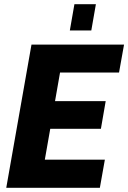

<svg xmlns="http://www.w3.org/2000/svg" viewBox="-20 -901 615 921"><path d="M10 0 131 -687H575L551 -553H268L244 -416H487L464 -283H221L195 -135H483L459 0ZM315 -755 337 -881H440L418 -755Z"/></svg>

Font: Archivo Condensed ExtraBold
Style: Italic
Weight: 800
Width: 3
Italic angle: -10°
Designer: Hector Gatti
Foundry: Omnibus-Type
Version: Version 2.001